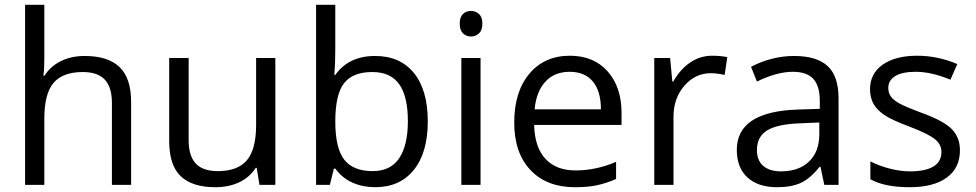

<svg xmlns="http://www.w3.org/2000/svg" viewBox="-20 -780 4116 810"><path d="M452.1 0V-346.2Q452.1 -411.6 422.4 -443.8Q392.6 -476.1 329.1 -476.1Q244.6 -476.1 205.8 -430.2Q167 -384.3 167 -279.8V0H85.9V-759.8H167V-529.8Q167 -488.3 163.1 -460.9H168Q191.9 -499.5 236.1 -521.7Q280.3 -543.9 336.9 -543.9Q435.1 -543.9 484.1 -497.3Q533.2 -450.7 533.2 -349.1V0Z M775.9 -535.2V-188Q775.9 -122.6 805.7 -90.3Q835.4 -58.1 898.9 -58.1Q982.9 -58.1 1021.7 -104Q1060.5 -149.9 1060.5 -253.9V-535.2H1141.6V0H1074.7L1063 -71.8H1058.6Q1033.7 -32.2 989.5 -11.2Q945.3 9.8 888.7 9.8Q791 9.8 742.4 -36.6Q693.8 -83 693.8 -185.1V-535.2Z M1562.5 -543.9Q1668 -543.9 1726.3 -471.9Q1784.7 -399.9 1784.7 -268.1Q1784.7 -136.2 1725.8 -63.2Q1667 9.8 1562.5 9.8Q1510.3 9.8 1467 -9.5Q1423.8 -28.8 1394.5 -68.8H1388.7L1371.6 0H1313.5V-759.8H1394.5V-575.2Q1394.5 -513.2 1390.6 -463.9H1394.5Q1451.2 -543.9 1562.5 -543.9ZM1550.8 -476.1Q1467.8 -476.1 1431.2 -428.5Q1394.5 -380.9 1394.5 -268.1Q1394.5 -155.3 1432.1 -106.7Q1469.7 -58.1 1552.7 -58.1Q1627.4 -58.1 1664.1 -112.5Q1700.7 -167 1700.7 -269Q1700.7 -373.5 1664.1 -424.8Q1627.4 -476.1 1550.8 -476.1Z M2007.3 0H1926.3V-535.2H2007.3ZM1919.4 -680.2Q1919.4 -708 1933.1 -720.9Q1946.8 -733.9 1967.3 -733.9Q1986.8 -733.9 2001 -720.7Q2015.1 -707.5 2015.1 -680.2Q2015.1 -652.8 2001 -639.4Q1986.8 -626 1967.3 -626Q1946.8 -626 1933.1 -639.4Q1919.4 -652.8 1919.4 -680.2Z M2405.3 9.8Q2286.6 9.8 2218 -62.5Q2149.4 -134.8 2149.4 -263.2Q2149.4 -392.6 2213.1 -468.8Q2276.9 -544.9 2384.3 -544.9Q2484.9 -544.9 2543.5 -478.8Q2602.1 -412.6 2602.1 -304.2V-252.9H2233.4Q2235.8 -158.7 2281 -109.9Q2326.2 -61 2408.2 -61Q2494.6 -61 2579.1 -97.2V-24.9Q2536.1 -6.3 2497.8 1.7Q2459.5 9.8 2405.3 9.8ZM2383.3 -477.1Q2318.8 -477.1 2280.5 -435.1Q2242.2 -393.1 2235.4 -318.8H2515.1Q2515.1 -395.5 2481 -436.3Q2446.8 -477.1 2383.3 -477.1Z M2984.4 -544.9Q3020 -544.9 3048.3 -539.1L3037.1 -463.9Q3003.9 -471.2 2978.5 -471.2Q2913.6 -471.2 2867.4 -418.5Q2821.3 -365.7 2821.3 -287.1V0H2740.2V-535.2H2807.1L2816.4 -436H2820.3Q2850.1 -488.3 2892.1 -516.6Q2934.1 -544.9 2984.4 -544.9Z M3457.5 0 3441.4 -76.2H3437.5Q3397.5 -25.9 3357.7 -8.1Q3317.9 9.8 3258.3 9.8Q3178.7 9.8 3133.5 -31.2Q3088.4 -72.3 3088.4 -147.9Q3088.4 -310.1 3347.7 -317.9L3438.5 -320.8V-354Q3438.5 -417 3411.4 -447Q3384.3 -477.1 3324.7 -477.1Q3257.8 -477.1 3173.3 -436L3148.4 -498Q3188 -519.5 3235.1 -531.7Q3282.2 -543.9 3329.6 -543.9Q3425.3 -543.9 3471.4 -501.5Q3517.6 -459 3517.6 -365.2V0ZM3274.4 -57.1Q3350.1 -57.1 3393.3 -98.6Q3436.5 -140.1 3436.5 -214.8V-263.2L3355.5 -259.8Q3258.8 -256.3 3216.1 -229.7Q3173.3 -203.1 3173.3 -147Q3173.3 -103 3200 -80.1Q3226.6 -57.1 3274.4 -57.1Z M4029.8 -146Q4029.8 -71.3 3974.1 -30.8Q3918.5 9.8 3817.9 9.8Q3711.4 9.8 3651.9 -23.9V-99.1Q3690.4 -79.6 3734.6 -68.4Q3778.8 -57.1 3819.8 -57.1Q3883.3 -57.1 3917.5 -77.4Q3951.7 -97.7 3951.7 -139.2Q3951.7 -170.4 3924.6 -192.6Q3897.5 -214.8 3818.8 -245.1Q3744.1 -272.9 3712.6 -293.7Q3681.2 -314.5 3665.8 -340.8Q3650.4 -367.2 3650.4 -403.8Q3650.4 -469.2 3703.6 -507.1Q3756.8 -544.9 3849.6 -544.9Q3936 -544.9 4018.6 -509.8L3989.7 -443.8Q3909.2 -477.1 3843.8 -477.1Q3786.1 -477.1 3756.8 -459Q3727.5 -440.9 3727.5 -409.2Q3727.5 -387.7 3738.5 -372.6Q3749.5 -357.4 3773.9 -343.8Q3798.3 -330.1 3867.7 -304.2Q3962.9 -269.5 3996.3 -234.4Q4029.8 -199.2 4029.8 -146Z"/></svg>

Font: f0_4961  
Style: Regular
Weight: 400
Foundry: Ascender Corporation
Version: Version 1.10